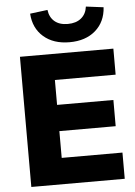

<svg xmlns="http://www.w3.org/2000/svg" viewBox="-62 -990 726 1036"><g transform="rotate(-5 301.5 -472.0)"><path d="M65 0V-705H571V-564H242V-429H547V-287H242V-142H571V0ZM339 -760Q252 -760 198.5 -806.5Q145 -853 140 -932L235 -944Q240 -904 266.5 -881.5Q293 -859 338 -859Q383 -859 410.5 -881.5Q438 -904 443 -944L538 -932Q533 -853 479.5 -806.5Q426 -760 339 -760Z"/></g></svg>

Font: Mulish Black
Style: Regular
Weight: 900
Designer: Vernon Adams
Foundry: Vernon Adams
Version: Version 3.603; ttfautohint (v1.8.3)